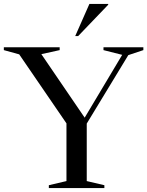

<svg xmlns="http://www.w3.org/2000/svg" viewBox="-32 -955 748 975"><path d="M65.5 -679 -12.5 -700.5V-715H271V-700.5L178 -680L398 -357.5L588.5 -676.5L493.5 -700.5V-715H696V-700.5L619.5 -675L408.5 -327.5V-35.5L498 -14.5V0H216V-14.5L305.5 -35.5V-328.5ZM350 -772 422 -935H517.5V-931L365 -772Z"/></svg>

Font: Newsreader Display
Style: Regular
Weight: 400
Designer: Hugues Gentile
Foundry: Production Type
Version: Version 1.001